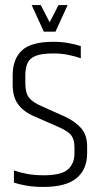

<svg xmlns="http://www.w3.org/2000/svg" viewBox="-20 -733 394 758"><path d="M30 -435Q30 -500 66.5 -534Q103 -568 191 -568Q222 -568 250 -563Q278 -558 299 -551V-503Q276 -511 249 -516.5Q222 -522 191 -522Q145 -522 121 -512.5Q97 -503 88.5 -483.5Q80 -464 80 -435V-405Q80 -366 94.5 -347.5Q109 -329 144 -314L231 -275Q274 -256 299 -228.5Q324 -201 324 -155V-128Q324 -64 282 -29.5Q240 5 152 5Q114 5 85 0Q56 -5 35 -12V-60Q58 -52 87 -46.5Q116 -41 152 -41Q222 -41 248 -64Q274 -87 274 -128V-151Q274 -182 261 -199Q248 -216 208 -233L117 -273Q74 -291 52 -320.5Q30 -350 30 -399ZM211 -713H247L199 -608H157ZM105 -713H141L195 -608H153Z"/></svg>

Font: Khand Variable Light
Style: Regular
Weight: 300
Designer: Satya Rajpurohit
Foundry: Indian Type Foundry
Version: Version 3.000